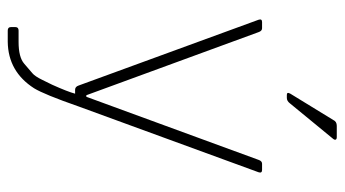

<svg xmlns="http://www.w3.org/2000/svg" viewBox="-217 -526 890 496"><g transform="rotate(90 228.0 -278.0)"><path d="M305 -703H335Q339 -703 340.5 -700.5Q342 -698 339 -694L247 -582Q241 -574 233 -574H225Q217 -574 222 -583L290 -694Q294 -703 305 -703ZM59 147Q50 147 50 139V127Q50 119 59 119H88Q128 119 144.5 104.5Q161 90 169 83.5Q177 77 186.5 57.5Q196 38 199 32Q217 -8 222 -27H212Q204 -27 201 -36L31 -501Q28 -510 37 -510H53Q60 -510 63 -501L226 -56H230L393 -501Q396 -510 403 -510H419Q428 -510 425 -501L255 -36Q224 53 208 79Q165 146 88 147Z"/></g></svg>

Font: Rajdhani Light
Style: Regular
Weight: 300
Designer: Satya Rajpurohit, Jyotish Sonowal
Foundry: Indian Type Foundry
Version: Version 1.201;PS 1.0;hotconv 1.0.78;makeotf.lib2.5.61930; tt